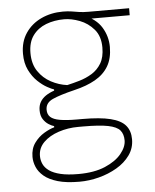

<svg xmlns="http://www.w3.org/2000/svg" viewBox="-51 -548 639 793"><g transform="rotate(-5 268.0 -151.0)"><path d="M247 202Q192.5 202 156.8 191.5Q121 181 100.2 163.5Q79.5 146 70.8 125Q62 104 62 83Q62 49 79 25.5Q96 2 119.5 -12Q143 -26 162 -31V-36Q152.5 -38.5 139.8 -46.5Q127 -54.5 117.5 -69Q108 -83.5 108 -106Q108 -125.5 116.2 -140Q124.5 -154.5 139.5 -164.8Q154.5 -175 175 -182V-187Q166 -189.5 147.2 -199.8Q128.5 -210 108.5 -229Q88.5 -248 74.2 -276.8Q60 -305.5 60 -345Q60 -394.5 84.2 -430.2Q108.5 -466 149.2 -485Q190 -504 239 -504Q259.5 -504 274.8 -501.5Q290 -499 306 -496.5Q322 -494 345 -494H513V-465Q461.5 -465 411 -465Q360.5 -465 310 -465L321 -482Q374.5 -460.5 397.2 -423Q420 -385.5 420 -342Q420 -294.5 401 -262.2Q382 -230 346 -209.5Q310 -189 259 -177Q197 -162 167 -148.2Q137 -134.5 137 -106Q137 -86.5 149 -75.5Q161 -64.5 187.5 -59.8Q214 -55 258 -55H281Q354.5 -55 397.5 -44.2Q440.5 -33.5 459.2 -11.2Q478 11 478 46Q478 83 457.2 112Q436.5 141 402.2 161Q368 181 327.5 191.5Q287 202 247 202ZM245 170Q311 170 356 150.8Q401 131.5 424 103.2Q447 75 447 48Q447 22 433.8 6.2Q420.5 -9.5 384.8 -16.8Q349 -24 282 -24H261Q218 -24 179.5 -11.2Q141 1.5 117 25.2Q93 49 93 82Q93 99.5 100.2 115.5Q107.5 131.5 124.8 143.8Q142 156 171.5 163Q201 170 245 170ZM231 -200Q255.5 -205.5 282.8 -213.5Q310 -221.5 334.2 -236.2Q358.5 -251 373.8 -276.5Q389 -302 389 -342Q389 -389 364.5 -417.5Q340 -446 305.8 -459Q271.5 -472 242 -472Q200.5 -472 166.2 -458.8Q132 -445.5 111.5 -417.5Q91 -389.5 91 -345Q91 -299.5 111.8 -269Q132.5 -238.5 164.5 -221.5Q196.5 -204.5 231 -200Z"/></g></svg>

Font: Commissioner Thin Thin
Style: Regular
Weight: 250
Version: Version 1.000